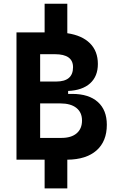

<svg xmlns="http://www.w3.org/2000/svg" viewBox="-20 -870 626 1046"><path d="M223.1 156.2V0H69.8V-693.4H223.1V-849.6H346.7V-689Q426.8 -677.2 470 -634.3Q513.2 -591.3 513.2 -521.5Q513.2 -454.1 470.9 -416Q428.7 -377.9 351.1 -374.5V-358.4H373.5Q463.9 -358.4 512.9 -314.5Q562 -270.5 562 -190.4Q562 -100.1 505.9 -50.5Q449.7 -1 346.7 0V156.2ZM198.7 -306.6V-118.7H315.4Q368.2 -118.7 397.5 -143.6Q426.8 -168.5 426.8 -213.4Q426.8 -257.8 396 -282.2Q365.2 -306.6 308.6 -306.6ZM198.7 -425.8H286.1Q377.9 -425.8 377.9 -503.9Q377.9 -574.7 279.3 -574.7H198.7Z"/></svg>

Font: Cascadia Code NF
Style: Bold
Weight: 700
Monospace: yes
Designer: Aaron Bell
Foundry: Saja Typeworks
Version: Version 2404.023; ttfautohint (v1.8.4)